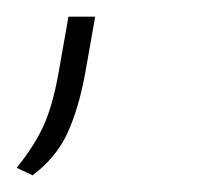

<svg xmlns="http://www.w3.org/2000/svg" viewBox="-20 -66 264 230"><path d="M0 135Q21 109 32 85Q43 61 50 22L62 -46H94L82 22Q74 65 60.5 94Q47 123 19 144Z"/></svg>

Font: Celebes Thin
Style: Italic
Weight: 250
Italic angle: -10°
Designer: Anugrah Pasau
Foundry: Lafontype
Version: Version 1.000; ttfautohint (v1.8.4)